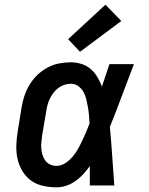

<svg xmlns="http://www.w3.org/2000/svg" viewBox="-20 -795 640 823"><path d="M222 8Q193 8 164 1.5Q135 -5 112.5 -21.5Q90 -38 75.5 -62.5Q61 -87 55 -114.5Q49 -142 50 -172Q51 -202 56 -232L72 -332Q76 -357 84 -382Q92 -407 106 -430.5Q120 -454 139.5 -473Q159 -492 183 -505Q207 -518 233 -523Q259 -528 284 -528Q308 -528 330.5 -520.5Q353 -513 369.5 -498.5Q386 -484 397.5 -464.5Q409 -445 417 -424Q425 -448 433 -472Q441 -496 449 -520H554Q528 -453 503 -385.5Q478 -318 451 -251Q457 -188 461 -125.5Q465 -63 470 0H365Q365 -21 365 -42Q365 -63 365 -83Q352 -65 337 -48.5Q322 -32 303.5 -19Q285 -6 264 1Q243 8 222 8ZM222 -84Q242 -84 259.5 -95.5Q277 -107 290.5 -122.5Q304 -138 314 -156Q324 -174 332.5 -192Q341 -210 349 -228.5Q357 -247 364 -266Q363 -283 361.5 -300.5Q360 -318 357 -335Q354 -352 350 -369Q346 -386 338 -400.5Q330 -415 316 -425.5Q302 -436 284 -436Q270 -436 256 -431.5Q242 -427 230 -418Q218 -409 209 -397Q200 -385 193.5 -371.5Q187 -358 183.5 -344.5Q180 -331 178 -317L161 -217Q159 -202 157.5 -187.5Q156 -173 157 -159Q158 -145 162 -131.5Q166 -118 174 -107Q182 -96 195 -90Q208 -84 222 -84ZM323 -573 272 -627 432 -775 500 -705Z"/></svg>

Font: Iosevka Etoile SmBdObl
Style: Regular
Weight: 600
Italic angle: -9°
Designer: Belleve Invis
Foundry: Belleve Invis
Version: Version 15.5.2; ttfautohint (v1.8.4)